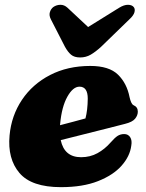

<svg xmlns="http://www.w3.org/2000/svg" viewBox="-20 -757 601 792"><path d="M521.5 -156Q516 -112.5 481.5 -73.5Q447 -34.5 384.2 -9.8Q321.5 15 231.5 15Q110 15 60.2 -43.5Q10.5 -102 19.5 -198.5Q27 -280 70.5 -345Q114 -410 186.5 -447.5Q259 -485 352.5 -485Q430 -485 466.8 -449Q503.5 -413 514.5 -356Q517 -344.5 521 -335.2Q525 -326 531 -323Q548.5 -315.5 548.5 -296.5Q548.5 -281 537.2 -267.2Q526 -253.5 495.5 -246Q465 -238 419.2 -226.5Q373.5 -215 323.8 -202.5Q274 -190 230.5 -179Q245.5 -108.5 314.5 -108.5Q352 -108.5 382.2 -125.2Q412.5 -142 436 -169Q453.5 -189 465.2 -196.5Q477 -204 492.5 -204Q508.5 -204 517 -191Q525.5 -178 521.5 -156ZM228 -245Q228 -242.5 227.5 -240.5Q255 -247.5 282.8 -255Q310.5 -262.5 332.5 -268.5Q341.5 -302.5 342 -350Q342 -399.5 308 -399.5Q281 -399.5 257.8 -358Q234.5 -316.5 228 -245ZM397 -564Q374 -543 354.2 -531.5Q334.5 -520 310.5 -520Q286.5 -520 273 -531.5Q259.5 -543 248 -564L190 -677Q181.5 -693.5 185.8 -707Q190 -720.5 200 -728Q213 -737 229 -737.2Q245 -737.5 258.5 -725L343.5 -645.5L471.5 -725Q492 -737.5 508 -737.2Q524 -737 531.5 -728Q538 -720.5 534.8 -707Q531.5 -693.5 513.5 -677Z"/></svg>

Font: Fraunces 9pt S050 Black
Style: Italic
Weight: 900
Italic angle: -16°
Version: Version 1.000; ttfautohint (v1.8.3)